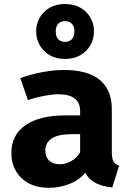

<svg xmlns="http://www.w3.org/2000/svg" viewBox="-20 -907 655 945"><path d="M530.3 -156.9Q530.3 -126.2 538.7 -112.3Q547.2 -98.5 566.2 -91.3L532.8 15.4Q484.6 10.8 451.5 -5.9Q418.5 -22.6 399.5 -56.4Q368.2 -19 319.5 -0.8Q270.8 17.4 220 17.4Q135.9 17.4 85.9 -30.5Q35.9 -78.5 35.9 -153.8Q35.9 -242.6 105.4 -290.8Q174.9 -339 301 -339H374.4V-359.5Q374.4 -443.1 266.7 -443.1Q240.5 -443.1 199.5 -435.6Q158.5 -428.2 117.4 -414.4L80 -522.1Q132.8 -542.1 190 -552.3Q247.2 -562.6 292.3 -562.6Q413.8 -562.6 472.1 -513.1Q530.3 -463.6 530.3 -370.3ZM275.9 -98.5Q302.1 -98.5 330.8 -114.1Q359.5 -129.7 374.4 -158.5V-246.7H334.4Q266.7 -246.7 234.9 -225.9Q203.1 -205.1 203.1 -165.1Q203.1 -133.8 222.3 -116.2Q241.5 -98.5 275.9 -98.5ZM299.5 -887.2Q344.1 -887.2 376.2 -868.7Q408.2 -850.3 425.4 -819.5Q442.6 -788.7 442.6 -752.3Q442.6 -716.4 425.4 -685.4Q408.2 -654.4 376.2 -635.6Q344.1 -616.9 299.5 -616.9Q255.9 -616.9 224.1 -635.6Q192.3 -654.4 175.1 -685.4Q157.9 -716.4 157.9 -752.3Q157.9 -788.7 175.1 -819.5Q192.3 -850.3 224.1 -868.7Q255.9 -887.2 299.5 -887.2ZM299.5 -803.1Q279.5 -803.1 266.9 -790.5Q254.4 -777.9 254.4 -752.3Q254.4 -726.2 266.9 -713.6Q279.5 -701 299.5 -701Q320.5 -701 333.3 -713.6Q346.2 -726.2 346.2 -752.3Q346.2 -777.9 333.3 -790.5Q320.5 -803.1 299.5 -803.1Z"/></svg>

Font: FiraCode Nerd Font Mono
Style: Bold
Weight: 700
Monospace: yes
Designer: Carrois Corporate, Edenspiekermann AG, Nikita Prokopov
Foundry: Carrois Corporate, Edenspiekermann AG, Nikita Prokopov
Version: Version 6.002;Nerd Fonts 3.3.0